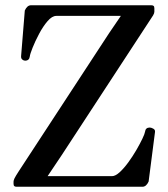

<svg xmlns="http://www.w3.org/2000/svg" viewBox="-20 -713 642 733"><path d="M43.5 0Q37.6 0 34.7 -2.4Q31.7 -4.9 31.7 -11.7V-19.5Q31.7 -24.4 35.4 -32.2Q39.1 -40 52.2 -60.1L396.5 -586.4L451.7 -667.5L474.1 -652.3H194.8Q178.7 -652.3 161.4 -632.1Q144 -611.8 129.2 -583.7Q114.3 -555.7 104.5 -531Q94.7 -506.3 93.8 -497.6Q91.8 -481.4 75.7 -481.4Q70.3 -481.4 65.2 -485.6Q60.1 -489.7 60.5 -498L74.7 -672.9Q83.5 -692.4 97.7 -692.9H557.6Q563.5 -692.9 566.4 -690.4Q569.3 -688 569.3 -681.2V-668Q569.3 -662.6 564.5 -654.3L215.8 -121.1L143.1 -12.7L117.2 -40.5H407.7Q420.4 -40.5 436.8 -55.4Q453.1 -70.3 469.7 -93Q486.3 -115.7 500.5 -140.1Q514.6 -164.6 523.7 -183.6Q532.7 -202.6 533.7 -210Q535.6 -226.1 551.8 -226.1Q557.1 -226.1 564.9 -221.9Q572.8 -217.8 571.8 -209.5L547.4 -20Q538.6 -0.5 524.4 0Z"/></svg>

Font: Gelasio
Style: Regular
Weight: 400
Designer: Eben Sorkin
Foundry: Eben Sorkin
Version: Version 1.008